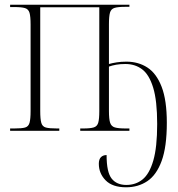

<svg xmlns="http://www.w3.org/2000/svg" viewBox="-20 -556 758 816"><path d="M516 240Q458 240 429 210.5Q400 181 400 140Q400 121 409 112Q418 103 433 103Q433 176 454.5 203Q476 230 517 230Q557 230 586 206.5Q615 183 631.5 126.5Q648 70 648 -29Q648 -128 631 -183.5Q614 -239 584 -261.5Q554 -284 513 -284Q491 -284 474 -281Q457 -278 443 -273V-84Q443 -50 448 -34.5Q453 -19 468 -14.5Q483 -10 514 -10H530V0H321V-10H334Q364 -10 378.5 -14.5Q393 -19 397.5 -34.5Q402 -50 402 -84V-525H151V-84Q151 -50 155.5 -34Q160 -18 175 -14Q190 -10 222 -10H232V0H23V-10H41Q72 -10 86.5 -14Q101 -18 105.5 -34Q110 -50 110 -84V-452Q110 -486 105.5 -501.5Q101 -517 86.5 -521.5Q72 -526 42 -526H23V-536H530V-527H512Q482 -527 467 -522.5Q452 -518 447.5 -502.5Q443 -487 443 -453V-284Q457 -288 476 -291Q495 -294 517 -294Q568 -294 606.5 -269Q645 -244 667 -187Q689 -130 689 -34Q689 68 667 128Q645 188 606 214Q567 240 516 240Z"/></svg>

Font: Noto Serif Display Condensed ExtraLight
Style: Regular
Weight: 200
Width: 3
Designer: Monotype Design Team
Foundry: Monotype Imaging Inc.
Version: Version 2.009